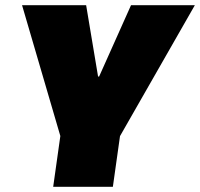

<svg xmlns="http://www.w3.org/2000/svg" viewBox="-20 -720 771 740"><path d="M65 -700H312L358 -425H362L485 -700H731L436 -184H216ZM223 -270H453L415 0H185Z"/></svg>

Font: Pathway Extreme SemiCondensed Black
Style: Italic
Weight: 900
Width: 4
Italic angle: -8°
Version: Version 1.001;gftools[0.9.26]